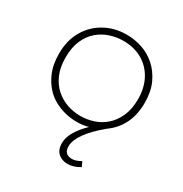

<svg xmlns="http://www.w3.org/2000/svg" viewBox="-170 -652 950 996"><g transform="rotate(30 305.0 -153.5)"><path d="M372.5 214Q340 214 316.8 194.5Q293.5 175 293.5 133.5Q293.5 69.5 374 -8.5Q344 1 305 1Q230 1 167 -34.2Q104 -69.5 70 -145.5Q48.5 -194.5 48.5 -260.5Q48.5 -340.5 83 -399Q117.5 -457.5 175.5 -489.2Q233.5 -521 305 -521Q352.5 -521 397.5 -506Q442.5 -491 479 -459Q515.5 -427 539.5 -376Q561.5 -327 561.5 -260.5Q561.5 -119.5 457 -45.5Q331.5 59 331.5 131.5Q331.5 179.5 378.5 180Q403 180 432 162.5L445.5 191Q407 214 372.5 214ZM305 -35Q344.5 -35 382.5 -47.2Q420.5 -59.5 451.8 -86.5Q483 -113.5 502.5 -157Q522 -200.5 522 -260.5Q522 -326 495.5 -376.5Q469 -427 420.2 -455.8Q371.5 -484.5 305 -484.5Q265 -484.5 226.2 -471.8Q187.5 -459 156.2 -432Q125 -405 106.5 -362.5Q88 -320 88 -260.5Q88 -201.5 106.5 -159Q125 -116.5 156 -89Q187 -61.5 225.8 -48.2Q264.5 -35 305 -35Z"/></g></svg>

Font: Argentum Novus ExtraLight
Style: Regular
Weight: 250
Designer: Julieta Ulanovsky (font) & Cristiano Sobral (main changes)
Foundry: Julieta Ulanovsky (font) & Cristiano Sobral (main changes)
Version: Version 3.00;November 27, 2020;FontCreator 13.0.0.2655 64-bi